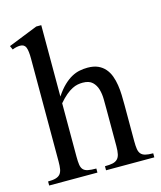

<svg xmlns="http://www.w3.org/2000/svg" viewBox="-106 -772 712 850"><g transform="rotate(-15 250.0 -347.5)"><path d="M274.4 0V-18.6Q295.9 -18.6 309.6 -21.5Q323.2 -24.4 331.5 -32.5Q339.8 -40.5 343 -54.9Q346.2 -69.3 346.2 -91.8V-258.8Q346.2 -280.8 345.9 -305.7Q345.7 -330.6 339.6 -351.8Q333.5 -373 318.6 -387.2Q303.7 -401.4 274.4 -401.4Q263.2 -401.4 251.2 -399.2Q239.3 -397 225.8 -390.1Q212.4 -383.3 197 -370.6Q181.6 -357.9 163.6 -336.9V-91.8Q163.6 -69.3 165.8 -54.9Q168 -40.5 175.3 -32.5Q182.6 -24.4 196.8 -21.5Q210.9 -18.6 234.9 -18.6V0H13.7V-18.6Q35.6 -18.6 49.1 -22.5Q62.5 -26.4 69.6 -34.9Q76.7 -43.5 79.1 -57.4Q81.5 -71.3 81.5 -91.8V-564Q81.5 -599.1 75.2 -615.2Q68.8 -631.3 48.8 -631.3Q42.5 -631.3 33.4 -629.6Q24.4 -627.9 13.7 -623.5L5.9 -641.1L140.6 -694.8H163.6V-367.7Q183.1 -397 202.1 -415Q221.2 -433.1 239.7 -443.1Q258.3 -453.1 276.4 -456.5Q294.4 -460 312 -460Q340.3 -460 359.9 -451.2Q379.4 -442.4 392.3 -427.2Q405.3 -412.1 412.6 -392.1Q419.9 -372.1 423.3 -349.9Q426.8 -327.6 427.5 -304.2Q428.2 -280.8 428.2 -258.8V-91.8Q428.2 -70.3 430.4 -56.2Q432.6 -42 439.7 -33.7Q446.8 -25.4 460 -22Q473.1 -18.6 495.6 -18.6V0Z"/></g></svg>

Font: Doulos SIL CyrE
Style: Regular
Weight: 400
Designer: Walt Agee, Victor Gaultney, Peter Martin, Debbi Hosken, Becca Hirsbrunner
Foundry: SIL International
Version: Version 5.000